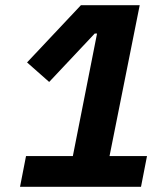

<svg xmlns="http://www.w3.org/2000/svg" viewBox="-20 -718 640 738"><path d="M522 0H57L80 -118H260L353 -589H344L169 -403L84 -478L291 -698H517L401 -118H545Z"/></svg>

Font: IBM Plex Sans Var
Style: Italic
Weight: 400
Italic angle: -11.31°
Designer: Mike Abbink, Paul van der Laan, Pieter van Rosmalen
Foundry: Bold Monday
Version: Version 1.001